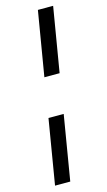

<svg xmlns="http://www.w3.org/2000/svg" viewBox="-132 -771 530 952"><g transform="rotate(-15 133.0 -295.0)"><path d="M169 -727.3 113.6 -396.3H191.8L247.2 -727.3ZM25.6 136.4H103.7L159.1 -196H81Z"/></g></svg>

Font: Riot Sans 2.0
Style: Italic
Weight: 400
Italic angle: -9.39999°
Designer: Rasmus Andersson
Foundry: rsms
Version: Version 3.006;hotconv 1.0.109;makeotfexe 2.5.65596